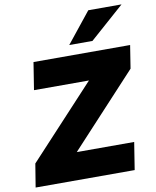

<svg xmlns="http://www.w3.org/2000/svg" viewBox="-100 -1017 885 1092"><g transform="rotate(-10 343.0 -470.5)"><path d="M16 0 38 -135 477 -608 489 -547H103L128 -705H686L665 -572L225 -97L212 -158H613L588 0ZM345 -765 486 -941H678L479 -765Z"/></g></svg>

Font: Nunito Sans 8pt Black
Style: Italic
Weight: 900
Italic angle: -9°
Version: Version 3.101;gftools[0.9.27]